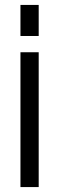

<svg xmlns="http://www.w3.org/2000/svg" viewBox="-20 -759 240 779"><path d="M63 0H137V-547H63ZM63 -613H137V-739H63Z"/></svg>

Font: Involve
Style: Regular
Weight: 400
Designer: Stefan Peev
Foundry: Context Ltd.
Version: Version 1.001